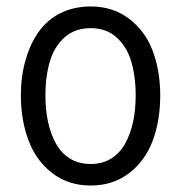

<svg xmlns="http://www.w3.org/2000/svg" viewBox="-20 -554 555 588"><path d="M43.9 -262.2C43.9 -210 52.2 -163.6 67.9 -122.6C83.5 -81.5 107.9 -48.3 140.6 -23.4C173.3 1.5 212.4 14.2 257.8 14.2C303.2 14.2 342.3 1.5 375 -23.4C407.7 -48.3 431.6 -81.1 447.3 -122.1C462.9 -163.1 470.7 -210 470.7 -262.2C470.7 -314 462.4 -359.9 446.8 -400.4C431.2 -440.9 406.7 -473.1 374 -497.6C341.3 -522 302.7 -534.2 257.8 -534.2C223.6 -534.2 192.4 -527.3 165 -513.7C137.7 -500 115.7 -480.5 98.1 -456.1C80.6 -431.6 67.4 -402.3 58.1 -369.6C48.8 -336.9 43.9 -300.8 43.9 -262.2ZM119.1 -262.2C119.1 -301.8 124 -336.4 132.8 -366.2C141.6 -396 156.7 -420.4 177.7 -439.5C198.7 -458.5 226.1 -467.8 257.8 -467.8C289.6 -467.8 315.9 -458.5 336.9 -439.5C357.9 -420.4 373 -396 381.8 -366.2C390.6 -336.4 395.5 -301.8 395.5 -262.2C395.5 -232.9 393.1 -206.1 387.7 -181.2C382.3 -156.2 374 -133.8 363.3 -114.3C352.5 -94.7 338.4 -79.6 320.3 -68.4C302.2 -57.1 281.7 -51.8 257.8 -51.8C233.9 -51.8 212.4 -57.1 194.3 -68.4C176.3 -79.6 162.1 -94.7 151.4 -114.3C140.6 -133.8 132.3 -156.2 127 -181.2C121.6 -206.1 119.1 -232.9 119.1 -262.2Z"/></svg>

Font: Tuffy
Style: Regular
Weight: 500
Designer: Thatcher Ulrich, Karoly Barta and Michael Everson
Version: Version 001.270